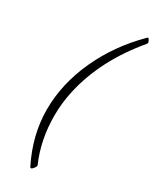

<svg xmlns="http://www.w3.org/2000/svg" viewBox="-273 -911 993 1233"><g transform="rotate(30 223.5 -295.0)"><path d="M226 222C226 220 225.7 218.3 225 217C181 117 159 6.7 159 -114C159 -176 166 -238 180 -300C219.3 -476.7 306.7 -645.7 442 -807C445.3 -811 447 -814.7 447 -818C447 -824.2 437.5 -846 431 -846C429 -846 426.3 -844.3 423 -841C320.3 -739 240.5 -625.7 183.5 -501C126.2 -375.6 97.5 -249.4 97.5 -122.5C97.5 3.2 128.3 127.7 190 251C192 254.3 195 256 199 256C207.1 256 226 230.2 226 222Z"/></g></svg>

Font: fbb
Style: Italic
Weight: 400
Italic angle: -12°
Designer: David J. Perry, Michael Sharpe
Version: Version 0.991